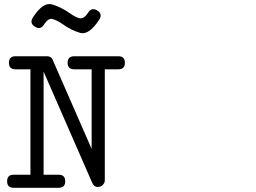

<svg xmlns="http://www.w3.org/2000/svg" viewBox="-20 -891 1244 933"><path d="M55.2 -554.2Q23.4 -554.2 23.4 -585.9Q23.4 -617.7 55.2 -617.7H208Q231 -617.7 237.8 -596.2L425.3 -167.5V-554.2H340.8Q308.6 -554.2 308.6 -585.9Q308.6 -617.7 340.8 -617.7H555.2Q586.9 -617.7 586.9 -585.9Q586.9 -554.2 555.2 -554.2H489.3V-15.1Q489.3 -2.4 479.5 7.6Q469.7 17.6 454.1 17.6Q437 17.6 428.2 -2.4L191.9 -543V-42H265.1Q296.9 -42 296.9 -9.8Q296.9 21.5 265.1 21.5H46.4Q14.6 21.5 14.6 -9.8Q14.6 -42 46.4 -42H127.9V-554.2ZM408.7 -830.1Q425.8 -856.9 453.1 -839.8Q479.5 -822.8 462.4 -795.9Q412.6 -718.8 368.9 -731.4Q325.2 -744.1 282.7 -774.9Q259.8 -790.5 237.5 -798.1Q215.3 -805.7 193.4 -771Q175.8 -743.7 149.4 -761.7Q122.6 -777.8 139.6 -805.7Q189 -882.3 232.7 -869.6Q276.4 -856.9 319.3 -826.7Q341.3 -810.5 363.8 -803Q386.2 -795.4 408.7 -830.1Z"/></svg>

Font: Erica Type
Style: Italic
Weight: 400
Monospace: yes
Designer: Peter Wiegel
Foundry: Peter Wiegel
Version: Version 1.000 2010 initial release